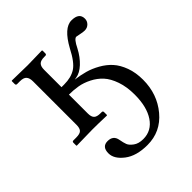

<svg xmlns="http://www.w3.org/2000/svg" viewBox="-187 -551 902 902"><g transform="rotate(-45 264.5 -99.5)"><path d="M248.5 -225.1Q282.7 -220.7 312.5 -212.4Q342.3 -204.1 373 -186.8Q403.8 -169.4 425.5 -145.3Q447.3 -121.1 461.2 -83.3Q475.1 -45.4 475.1 2Q475.1 97.2 418 165.5Q360.8 233.9 272.9 233.9Q199.7 233.9 157.5 201.4Q115.2 168.9 115.2 131.8Q115.2 87.9 153.1 87.9Q190.9 87.9 196.8 124Q200.7 146 205.8 159.4Q210.9 172.9 229.5 186.5Q248 200.2 278.8 200.2Q334 200.2 366 152.6Q397.9 105 397.9 23.9Q397.9 -27.8 384 -67.9Q370.1 -107.9 348.6 -131.3Q327.1 -154.8 297.1 -169.9Q267.1 -185.1 238.5 -189.9Q210 -194.8 179.2 -194.8V-68.8Q179.2 -46.9 188.7 -37.4Q198.2 -27.8 222.2 -27.8H230Q237.8 -27.8 237.8 -20V-1L235.8 1Q178.7 -1 140.1 -1L36.1 1L34.2 -1V-20Q34.2 -27.8 42 -27.8H61Q85.9 -27.8 95 -37.4Q104 -46.9 104 -68.8V-357.9Q104 -379.9 94.5 -390.9Q85 -401.9 61 -401.9H42Q34.2 -401.9 34.2 -410.2V-429.2L36.1 -431.2Q104 -429.2 140.1 -429.2L235.8 -431.2L237.8 -429.2V-410.2Q237.8 -402.3 230 -401.9H222.2Q198.2 -401.9 188.7 -391.8Q179.2 -381.8 179.2 -359.9V-244.1H196.8Q243.7 -244.1 273.9 -263.7Q304.2 -283.2 335.9 -345.2Q383.8 -433.1 434.1 -433.1Q484.9 -433.1 484.9 -394Q484.9 -377.9 473.4 -366.5Q461.9 -355 444.8 -355Q433.6 -355 416.3 -358.9Q398.9 -362.8 396 -362.8Q381.8 -362.8 360.8 -319.8Q340.8 -281.7 313.5 -256.3Q286.1 -231 259.8 -227.1Q251.5 -225.6 248.5 -225.1Z"/></g></svg>

Font: Biolilbert
Style: Regular
Weight: 400
Designer: Philipp H. Poll
Foundry: Philipp H. Poll
Version: Version 1.1.0